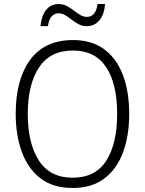

<svg xmlns="http://www.w3.org/2000/svg" viewBox="-20 -924 721 954"><path d="M622 -358Q622 -252 592 -169Q562 -86 499.5 -38Q437 10 341 10Q243 10 180.5 -38.5Q118 -87 88 -170.5Q58 -254 58 -359Q58 -529 130 -627Q202 -725 343 -725Q436 -725 498 -679Q560 -633 591 -550.5Q622 -468 622 -358ZM118 -358Q118 -212 173 -126.5Q228 -41 341 -41Q454 -41 508 -125.5Q562 -210 562 -358Q562 -509 507 -591Q452 -673 343 -673Q229 -673 173.5 -588.5Q118 -504 118 -358ZM181 -794Q186 -845 209 -874.5Q232 -904 272 -904Q294 -904 312.5 -894Q331 -884 347 -871.5Q363 -859 379 -849.5Q395 -840 412 -840Q432 -840 446 -855Q460 -870 465 -904H502Q498 -851 473.5 -822.5Q449 -794 411 -794Q389 -794 371 -803.5Q353 -813 336.5 -826Q320 -839 304 -848.5Q288 -858 271 -858Q251 -858 237 -843Q223 -828 218 -794Z"/></svg>

Font: Noto Sans Lao UI SemCond Light
Style: Regular
Weight: 300
Width: 4
Designer: Monotype Design Team
Foundry: Monotype Imaging Inc.
Version: Version 2.000; ttfautohint (v1.8.4.7-5d5b)